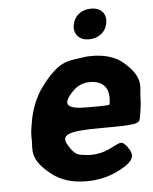

<svg xmlns="http://www.w3.org/2000/svg" viewBox="-54 -791 674 846"><g transform="rotate(-5 283.5 -368.0)"><path d="M488 -124C461 -159 460 -147 401 -120C378 -110 352 -104 323 -104C314 -104 305 -105 297 -106C276 -110 257 -104 228 -152C196 -203 227 -218 381 -218C534 -218 549 -221 553 -248L558 -278C561 -298 563 -316 563 -334C564 -381 588 -423 502 -496C470 -523 424 -538 365 -538C346 -538 328 -536 311 -533C265 -524 222 -534 140 -424C108 -381 86 -328 76 -265L73 -246C70 -228 69 -211 70 -195C71 -150 50 -107 146 -34C183 -6 232 10 295 10C344 10 387 0 423 -16C517 -59 514 -89 488 -124ZM426 -326V-320C425 -315 416 -314 327 -314C238 -314 214 -333 270 -391C289 -411 314 -424 347 -424C408 -424 435 -387 426 -326ZM360 -612C403 -612 436 -638 442 -679C448 -720 423 -746 380 -746C337 -746 305 -721 298 -679C292 -639 318 -612 360 -612Z"/></g></svg>

Font: Asimov Print
Style: AIt
Weight: 500
Designer: Google
Version: Version 2.000980: 2014